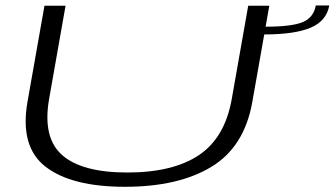

<svg xmlns="http://www.w3.org/2000/svg" viewBox="-20 -696 1253 719"><path d="M448 3.5Q248 3.5 150.8 -71.5Q53.5 -146.5 83 -315L146.5 -674.5H225.5L164 -326Q138.5 -180.5 212.8 -115.2Q287 -50 457 -50Q627.5 -50 725 -115.2Q822.5 -180.5 848 -326L909.5 -674.5H988.5L925 -315Q895.5 -146.5 772 -71.5Q648.5 3.5 448 3.5ZM973 -596Q1072 -596 1113.2 -613Q1154.5 -630 1162.5 -675.5H1213Q1203 -618 1143.8 -592.5Q1084.5 -567 968 -567Z"/></svg>

Font: Anybody UltraExpanded Light
Style: Italic
Weight: 300
Width: 9
Italic angle: -10°
Designer: Tyler Finck
Foundry: Etcetera Type Company
Version: Version 1.010; ttfautohint (v1.8.3) -l 8 -r 50 -G 200 -x 14 